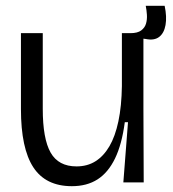

<svg xmlns="http://www.w3.org/2000/svg" viewBox="-20 -627 596 660"><path d="M227 13Q137 13 94.5 -52Q52 -117 52 -252V-513H127V-253Q127 -150 154 -102.5Q181 -55 243 -55Q280 -55 308 -72.5Q336 -90 356 -124Q376 -158 387 -210Q398 -262 399 -331V-513H473V-255L474 0H404L420 -207H409Q399 -131 375.5 -82.5Q352 -34 315.5 -10.5Q279 13 227 13ZM481 -493 426 -500 428 -513Q453 -513 465.5 -522.5Q478 -532 482 -546Q486 -560 485 -576Q484 -592 481 -607H546Q554 -569 549 -541Q544 -513 527 -500Q510 -487 481 -493Z"/></svg>

Font: Bricolage Grotesque 72pt Light
Style: Regular
Weight: 300
Designer: Mathieu Triay
Foundry: Atelier Triay
Version: Version 1.001;gftools[0.9.33.dev8+g029e19f]